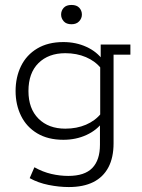

<svg xmlns="http://www.w3.org/2000/svg" viewBox="-20 -575 574 776"><path d="M258 181Q219 181 176.5 172.5Q134 164 100 145L119 101Q153 120 187.5 128Q222 136 256 136Q322 136 353 104Q384 72 384 10V-75L397 -84Q372 -49 329.5 -29.5Q287 -10 236 -10Q174 -10 130.5 -36Q87 -62 65 -107Q43 -152 43 -207Q43 -263 65 -308Q87 -353 130.5 -379Q174 -405 236 -405Q287 -405 329.5 -385.5Q372 -366 397 -331L387 -332V-395H507V-354H439V4Q439 62 418 101.5Q397 141 357 161Q317 181 258 181ZM244 -55Q290 -55 327.5 -71Q365 -87 389 -117L385 -93V-319L389 -298Q365 -328 327.5 -344Q290 -360 244 -360Q176 -360 135.5 -320Q95 -280 95 -207Q95 -136 135.5 -95.5Q176 -55 244 -55ZM269 -477Q248 -477 237.5 -489Q227 -501 227 -516Q227 -532 237.5 -543.5Q248 -555 269 -555Q290 -555 300.5 -543.5Q311 -532 311 -516Q311 -501 300 -489Q289 -477 269 -477Z"/></svg>

Font: Rokkitt SemiBold Light
Style: Regular
Weight: 300
Version: Version 3.103